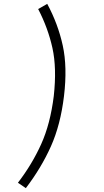

<svg xmlns="http://www.w3.org/2000/svg" viewBox="-20 -820 540 996"><path d="M114 156 73 128Q146 33 193.5 -72Q241 -177 259 -322Q275 -467 252 -571Q229 -675 178 -773L225 -800Q281 -696 305.5 -584Q330 -472 312 -322Q294 -172 244 -60.5Q194 51 114 156Z"/></svg>

Font: TypoPRO Lekton
Style: Italic
Weight: 400
Italic angle: -9.3°
Designer: Paolo Mazzetti, Luciano Perondi, Raffaele Flato, Elena Papassissa, Emilio Macchia, Michela Povoleri, Tobias Seemiller, R
Version: Version 3.000